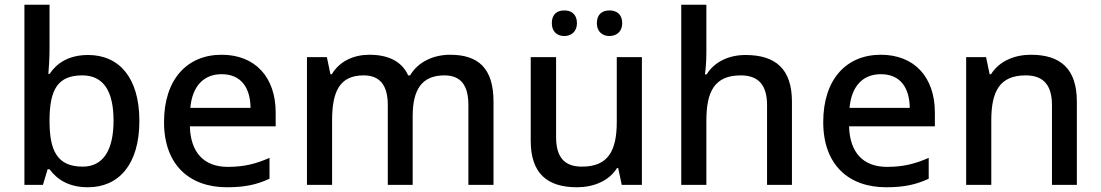

<svg xmlns="http://www.w3.org/2000/svg" viewBox="-20 -846 4643 810"><path d="M189 -643V-826H83V-66H161L181 -132H189C219 -91 268 -56 351 -56C480 -56 568 -151 568 -336C568 -520 481 -614 352 -614C269 -614 219 -579 189 -534H184C186 -556 189 -600 189 -643ZM327 -528C415 -528 459 -464 459 -337C459 -212 415 -143 329 -143C221 -143 189 -211 189 -335V-343C190 -468 224 -528 327 -528Z M915 -615C770 -615 672 -512 672 -331C672 -150 780 -56 937 -56C1013 -56 1063 -67 1117 -92V-180C1060 -155 1010 -142 941 -142C841 -142 784 -202 781 -313H1143V-371C1143 -521 1056 -615 915 -615ZM915 -533C998 -533 1036 -475 1037 -391H783C791 -482 839 -533 915 -533Z M1879 -615C1811 -615 1745 -587 1710 -528H1702C1675 -587 1619 -615 1538 -615C1474 -615 1413 -589 1380 -533H1374L1359 -605H1275V-66H1381V-338C1381 -460 1413 -528 1514 -528C1583 -528 1616 -486 1616 -403V-66H1721V-356C1721 -467 1759 -528 1855 -528C1924 -528 1956 -486 1956 -403V-66H2062V-417C2062 -556 2000 -615 1879 -615Z M2308 -748C2308 -712 2331 -694 2361 -694C2389 -694 2414 -712 2414 -748C2414 -787 2389 -802 2361 -802C2331 -802 2308 -787 2308 -748ZM2498 -748C2498 -712 2522 -694 2551 -694C2580 -694 2605 -712 2605 -748C2605 -787 2580 -802 2551 -802C2522 -802 2498 -787 2498 -748ZM2688 -605H2582V-332C2582 -210 2546 -143 2435 -143C2360 -143 2326 -184 2326 -268V-605H2219V-252C2219 -115 2288 -56 2414 -56C2482 -56 2548 -81 2583 -137H2588L2603 -66H2688Z M2960 -623V-826H2854V-66H2960V-337C2960 -459 2994 -528 3105 -528C3181 -528 3216 -486 3216 -402V-66H3321V-417C3321 -555 3252 -614 3125 -614C3057 -614 2995 -587 2961 -532H2954C2957 -553 2960 -589 2960 -623Z M3696 -615C3551 -615 3453 -512 3453 -331C3453 -150 3561 -56 3718 -56C3794 -56 3844 -67 3898 -92V-180C3841 -155 3791 -142 3722 -142C3622 -142 3565 -202 3562 -313H3924V-371C3924 -521 3837 -615 3696 -615ZM3696 -533C3779 -533 3817 -475 3818 -391H3564C3572 -482 3620 -533 3696 -533Z M4329 -615C4261 -615 4196 -589 4161 -533H4155L4140 -605H4056V-66H4162V-338C4162 -460 4197 -528 4307 -528C4383 -528 4418 -486 4418 -402V-66H4523V-417C4523 -556 4454 -615 4329 -615Z"/></svg>

Font: Noto Sans Malayalam UI Medium
Style: Regular
Weight: 500
Designer: Jelle Bosma - Monotype Design Team
Foundry: Monotype Imaging Inc.
Version: Version 2.104